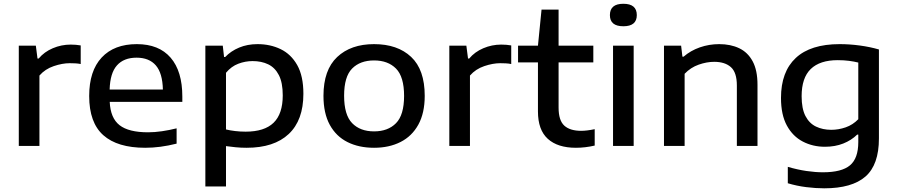

<svg xmlns="http://www.w3.org/2000/svg" viewBox="-20 -792 4872 1042"><path d="M82 0V-544H174.5L183.5 -474.5H190Q220 -510.5 266.5 -530.2Q313 -550 363.5 -550Q392.5 -550 418 -545.5V-444.5Q404 -447.5 388.5 -448.2Q373 -449 358 -449Q318.5 -449 271.8 -433.2Q225 -417.5 194 -382V0Z M768 10Q617.5 10 540.8 -58.2Q464 -126.5 464 -271Q464 -407 531.8 -479.8Q599.5 -552.5 722.5 -552.5Q842.5 -552.5 906 -479Q969.5 -405.5 969.5 -268V-239H575.5Q579.5 -151 629 -112.5Q678.5 -74 783.5 -74Q819.5 -74 859 -79.8Q898.5 -85.5 938.5 -95.5V-12.5Q892.5 -1 850.5 4.5Q808.5 10 768 10ZM721 -479Q652 -479 614.8 -437.2Q577.5 -395.5 575 -306H864Q862 -395 825.8 -437Q789.5 -479 721 -479Z M1094.5 220V-544H1189L1196 -482.5H1202Q1233 -515 1278 -533.8Q1323 -552.5 1377.5 -552.5Q1447 -552.5 1503.2 -525.2Q1559.5 -498 1593 -438.8Q1626.5 -379.5 1626.5 -283Q1626.5 -139.5 1547 -64.8Q1467.5 10 1318.5 10Q1288 10 1259.2 7.2Q1230.5 4.5 1206.5 1V220ZM1313 -77.5Q1415 -77.5 1464.8 -125.8Q1514.5 -174 1514.5 -274.5Q1514.5 -343.5 1493.5 -384.2Q1472.5 -425 1435.8 -442.8Q1399 -460.5 1351 -460.5Q1311.5 -460.5 1273.5 -446.2Q1235.5 -432 1206.5 -397V-89.5Q1228.5 -84 1256.2 -80.8Q1284 -77.5 1313 -77.5Z M2010 10Q1927.5 10 1865.8 -21Q1804 -52 1769.8 -114.5Q1735.5 -177 1735.5 -272Q1735.5 -412.5 1809.8 -482.5Q1884 -552.5 2010 -552.5Q2137.5 -552.5 2211.2 -483.2Q2285 -414 2285 -272Q2285 -178.5 2250.5 -115.8Q2216 -53 2154 -21.5Q2092 10 2010 10ZM2010 -79Q2085.5 -79 2129.2 -123.5Q2173 -168 2173 -271.5Q2173 -375.5 2129.2 -419.8Q2085.5 -464 2010 -464Q1934.5 -464 1891 -420Q1847.5 -376 1847.5 -272.5Q1847.5 -168.5 1891 -123.8Q1934.5 -79 2010 -79Z M2418.5 0V-544H2511L2520 -474.5H2526.5Q2556.5 -510.5 2603 -530.2Q2649.5 -550 2700 -550Q2729 -550 2754.5 -545.5V-444.5Q2740.5 -447.5 2725 -448.2Q2709.5 -449 2694.5 -449Q2655 -449 2608.2 -433.2Q2561.5 -417.5 2530.5 -382V0Z M3105.5 10Q3006.5 10 2953 -38.5Q2899.5 -87 2899.5 -187V-453.5H2791.5V-544H2899.5L2919 -740H3011.5V-544H3200V-453.5H3011.5V-208Q3011.5 -138.5 3042.5 -110.2Q3073.5 -82 3134 -82Q3164.5 -82 3207.5 -91V-2Q3156 10 3105.5 10Z M3307 0V-544H3419V0ZM3363 -649.5Q3290 -649.5 3290 -710Q3290 -771.5 3363 -771.5Q3436 -771.5 3436 -710Q3436 -649.5 3363 -649.5Z M3583.5 0V-544H3676.5L3683.5 -484.5H3690Q3728 -517.5 3778.2 -535Q3828.5 -552.5 3883 -552.5Q3945 -552.5 3991.8 -530.2Q4038.5 -508 4064.8 -459.2Q4091 -410.5 4091 -332V0H3979V-327.5Q3979 -399 3946.5 -427.8Q3914 -456.5 3856 -456.5Q3815.5 -456.5 3772 -441.2Q3728.5 -426 3695.5 -391.5V0Z M4453 230Q4406.5 230 4355 223.5Q4303.5 217 4255.5 202.5V113.5Q4308.5 129 4356.8 136Q4405 143 4446.5 143Q4548 143 4593 105.2Q4638 67.5 4638 -21V-61.5H4632Q4600.5 -30.5 4556.2 -13Q4512 4.5 4457 4.5Q4391 4.5 4336.8 -23.8Q4282.5 -52 4250.5 -110.5Q4218.5 -169 4218.5 -260.5Q4218.5 -402.5 4298.8 -477.5Q4379 -552.5 4537 -552.5Q4591 -552.5 4646.5 -545Q4702 -537.5 4750 -523.5V-41Q4750 102.5 4676.8 166.2Q4603.5 230 4453 230ZM4491.5 -87.5Q4531 -87.5 4569.8 -101Q4608.5 -114.5 4638 -145V-452.5Q4616 -458 4588 -461.8Q4560 -465.5 4526.5 -465.5Q4429.5 -465.5 4380 -417.5Q4330.5 -369.5 4330.5 -270Q4330.5 -202.5 4351.2 -162.5Q4372 -122.5 4408.5 -105Q4445 -87.5 4491.5 -87.5Z"/></svg>

Font: Encode Sans Exp Md
Style: Regular
Weight: 500
Width: 7
Designer: Multiple Designers
Foundry: Impallari Type
Version: Version 3.002; ttfautohint (v1.8.3) -l 8 -r 50 -G 200 -x 14 